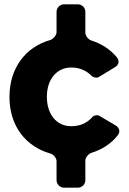

<svg xmlns="http://www.w3.org/2000/svg" viewBox="-20 -719 599 893"><path d="M408 -173C384 -146 351 -132 311 -132C244 -132 198 -186 198 -269C198 -350 244 -405 311 -405C350 -405 382 -391 406 -366C413 -359 430 -355 438 -360L514 -406C533 -417 537 -436 523 -453C493 -489 452 -516 404 -531C391 -535 377 -553 377 -566V-664C377 -683 361 -699 342 -699H278C259 -699 243 -683 243 -664V-569C243 -555 227 -537 214 -533C98 -500 24 -402 24 -268C24 -135 98 -38 214 -5C228 -2 243 16 243 30V119C243 138 259 154 278 154H342C361 154 377 138 377 119V27C377 14 392 -4 405 -8C456 -24 497 -51 527 -89C541 -106 536 -125 517 -136L441 -181C432 -186 414 -182 408 -173Z"/></svg>

Font: Trueno
Style: RoundBd
Weight: 700
Designer: Julieta Ulanovsky, Jasper
Foundry: Julieta Ulanovsky, Cannot Into Space Fonts
Version: Version 3.001